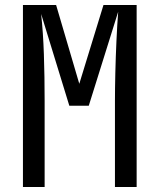

<svg xmlns="http://www.w3.org/2000/svg" viewBox="-20 -750 640 770"><path d="M72 0V-730H205L298 -414L395 -730H528V0H441V-345Q441 -394 442.5 -457.5Q444 -521 447 -586Q450 -651 454 -703L336 -326H258L145 -694Q153 -620 156 -532Q159 -444 159 -345V0Z"/></svg>

Font: JetBrains Mono NL
Style: Regular
Weight: 400
Monospace: yes
Designer: Philipp Nurullin, Konstantin Bulenkov
Foundry: JetBrains
Version: Version 2.305; ttfautohint (v1.8.4.7-5d5b)